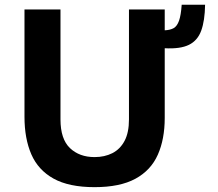

<svg xmlns="http://www.w3.org/2000/svg" viewBox="-20 -762 900 792"><path d="M370 10Q264.5 10 201 -25.2Q137.5 -60.5 109.2 -125.5Q81 -190.5 81 -280.5V-723H229.5V-269.5Q229.5 -188.5 268.5 -151.2Q307.5 -114 370 -114Q411.5 -114 443.5 -130.2Q475.5 -146.5 493.8 -180.8Q512 -215 512 -269.5V-723H659.5V-637Q682.5 -638 696.5 -646Q710.5 -654 718.5 -676.5Q726.5 -699 729.5 -742.5H826Q825 -676.5 810 -635.5Q795 -594.5 759.2 -577Q723.5 -559.5 659.5 -563V-275.5Q659.5 -188 631 -123.8Q602.5 -59.5 538.8 -24.8Q475 10 370 10Z"/></svg>

Font: Public Sans Thin
Style: Bold
Weight: 700
Version: Version 2.001